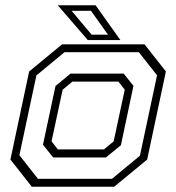

<svg xmlns="http://www.w3.org/2000/svg" viewBox="-20 -708 668 728"><path d="M100.5 0 19.5 -103 90.5 -437 215.5 -540H528L609 -437L538 -103L413 0ZM124 -30H404.5L510.5 -117.5L575.5 -422.5L506.5 -510H224.5L118 -422L53.5 -119.5ZM181.5 -111 143 -159.5 190.5 -382 247.5 -429H449L486 -382.5L438.5 -157.5L381.5 -111ZM199.5 -141.5H374L411 -172L453 -368L429 -398.5H254.5L217.5 -368L175.5 -172ZM436.5 -556H313L199 -688H342.5ZM389.5 -576.5 325 -667H251.5L327.5 -576.5Z"/></svg>

Font: Tourney Light
Style: Italic
Weight: 300
Italic angle: -12°
Version: Version 1.015